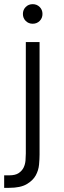

<svg xmlns="http://www.w3.org/2000/svg" viewBox="-29 -702 305 922"><path d="M-9 140H15Q45 140 61 129Q77 118 84.5 102.5Q92 87 93.5 68.5Q95 50 95 35V-500H161V40Q161 61 158.5 88.5Q156 116 142.5 140.5Q129 165 99 182.5Q69 200 15 200H-9ZM128 -588Q108 -588 94.5 -601.5Q81 -615 81 -635Q81 -655 94.5 -668.5Q108 -682 128 -682Q148 -682 161.5 -668.5Q175 -655 175 -635Q175 -615 161.5 -601.5Q148 -588 128 -588Z"/></svg>

Font: PT Root UI
Style: Regular
Weight: 400
Designer: Vitaly Kuzmin
Foundry: ParaType Ltd.
Version: Version 2.001G